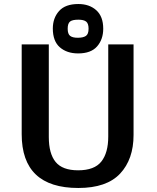

<svg xmlns="http://www.w3.org/2000/svg" viewBox="-20 -916 782 956"><path d="M243 -774Q243 -826 274 -861Q305 -896 370 -896Q425 -896 459.5 -865Q494 -834 494 -773Q494 -720 463.5 -685Q433 -650 369 -650Q313 -650 278 -680.5Q243 -711 243 -774ZM367 -728Q394 -728 407.5 -737Q421 -746 421 -773Q421 -799 409 -808.5Q397 -818 370 -818Q340 -818 328.5 -808.5Q317 -799 317 -773Q317 -747 329 -737.5Q341 -728 367 -728ZM88 -248V-695H223V-234Q223 -151 257 -109.5Q291 -68 369 -68Q450 -68 484.5 -111.5Q519 -155 519 -236V-695H645V-244Q645 -123 578 -51.5Q511 20 370 20Q88 20 88 -248Z"/></svg>

Font: Coval
Style: Bold
Weight: 700
Foundry: Context Ltd
Version: Version 001.000